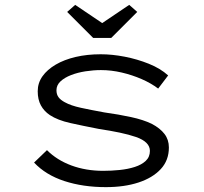

<svg xmlns="http://www.w3.org/2000/svg" viewBox="-20 -759 837 789"><path d="M415 10Q321 10 244.5 -15Q168 -40 120 -91L173 -142Q214 -101 273.5 -79Q333 -57 404 -57Q438 -57 472 -60.5Q506 -64 534 -73Q562 -82 579 -98Q596 -114 596 -139Q596 -176 539 -196Q510 -206 472 -214Q434 -222 387 -229Q320 -242 268.5 -253.5Q217 -265 185 -286Q161 -302 148 -326Q135 -350 135 -384Q135 -418 154.5 -445.5Q174 -473 209 -493.5Q244 -514 291 -525Q338 -536 394 -536Q441 -536 492.5 -526Q544 -516 591.5 -497Q639 -478 671 -449L630 -395Q601 -417 562 -434Q523 -451 480 -461Q437 -471 395 -471Q364 -471 331.5 -466Q299 -461 272 -450.5Q245 -440 228.5 -424.5Q212 -409 212 -388Q212 -371 220.5 -359.5Q229 -348 246 -339Q271 -325 312.5 -316Q354 -307 409 -297Q467 -289 518 -278Q569 -267 604 -250Q638 -232 656 -208.5Q674 -185 674 -153Q674 -100 640.5 -64Q607 -28 549 -9Q491 10 415 10ZM363 -603 256 -710 289 -739 415 -654H385L511 -739L544 -710L437 -603Z"/></svg>

Font: Lexend Zetta Light
Style: Regular
Weight: 300
Designer: Bonnie Shaver-Troup, Thomas Jockin
Foundry: Lexend
Version: Version 1.007